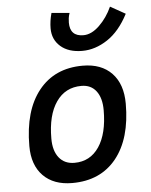

<svg xmlns="http://www.w3.org/2000/svg" viewBox="-55 -835 697 889"><g transform="rotate(-5 293.0 -390.0)"><path d="M245.1 9.8Q158.7 9.8 110.1 -39.8Q61.5 -89.4 61.5 -177.7Q61.5 -342.8 135.3 -435.1Q209 -527.3 339.8 -527.3Q426.3 -527.3 474.9 -476.6Q523.4 -425.8 523.4 -335Q523.4 -172.4 450 -81.3Q376.5 9.8 245.1 9.8ZM263.2 -82.5Q336.4 -82.5 377.7 -143.8Q418.9 -205.1 418.9 -314Q418.9 -370.6 394.5 -402.6Q370.1 -434.6 325.7 -434.6Q250.5 -434.6 208.3 -373.5Q166 -312.5 166 -203.6Q166 -146.5 191.7 -114.5Q217.3 -82.5 263.2 -82.5ZM344.7 -595.7Q280.8 -595.7 243.9 -627.9Q207 -660.2 207 -711.9Q207 -729 209.5 -746.3Q211.9 -763.7 217.3 -783.2L300.8 -775.9Q296.4 -763.2 294.9 -752Q293.5 -740.7 293.5 -731.4Q293.5 -667.5 356 -667.5Q393.6 -667.5 430.4 -703.1Q467.3 -738.8 489.7 -788.6L559.6 -749.5Q519 -670.9 461.9 -633.3Q404.8 -595.7 344.7 -595.7Z"/></g></svg>

Font: Cascadia Mono PL
Style: Italic
Weight: 400
Italic angle: -10°
Monospace: yes
Designer: Aaron Bell
Foundry: Saja Typeworks
Version: Version 2404.023; ttfautohint (v1.8.4)